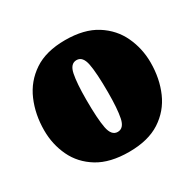

<svg xmlns="http://www.w3.org/2000/svg" viewBox="-128 -677 844 834"><g transform="rotate(-30 294.0 -260.0)"><path d="M20 -245Q20 -325 48.8 -392Q77.5 -459 138 -499.5Q198.5 -540 294 -540Q389.5 -540 450 -501.8Q510.5 -463.5 539.2 -401.8Q568 -340 568 -270Q568 -190 539.2 -124.2Q510.5 -58.5 450 -19.2Q389.5 20 294 20Q198.5 20 138 -17Q77.5 -54 48.8 -114.5Q20 -175 20 -245ZM245 -270Q245 -173.5 254 -126.8Q263 -80 294 -80Q325 -80 334 -124.2Q343 -168.5 343 -250Q343 -347 334 -393.5Q325 -440 294 -440Q263 -440 254 -396Q245 -352 245 -270Z"/></g></svg>

Font: Besley* Narrow Fatface
Style: Regular
Weight: 900
Width: 4
Designer: Owen Earl
Foundry: indestructible type*
Version: Version 3.000; ttfautohint (v1.8.3)